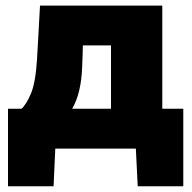

<svg xmlns="http://www.w3.org/2000/svg" viewBox="-20 -520 672 672"><path d="M8 132V-139.5H55Q71.5 -153 88 -191.8Q104.5 -230.5 109.5 -311.5Q112.5 -362 115 -408.5Q117.5 -454.5 120 -500.5H548V-139.5H621.5V132H462L455.5 0H173.5L167.5 132ZM267.5 -285Q264 -192.5 232.5 -139.5H368.5V-361H270Q269.5 -342.5 269 -323.5Q268 -304.5 267.5 -285Z"/></svg>

Font: Heraclito ExtraBold
Style: Regular
Weight: 800
Designer: Kostas Bartsokas (font) & Cristiano Sobral (main changes)
Foundry: Kostas Bartsokas (font) & Cristiano Sobral (main changes)
Version: Version 1.00;July 8, 2020;FontCreator 13.0.0.2655 64-bit